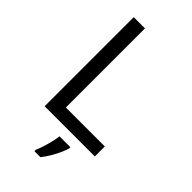

<svg xmlns="http://www.w3.org/2000/svg" viewBox="-282 -791 1088 1088"><g transform="rotate(45 262.0 -246.5)"><path d="M97 0V-714H187V-80H499V0ZM364 70Q360 88 347.5 115.5Q335 143 318.5 171Q302 199 284 221H236V209Q244 192 252.5 165.5Q261 139 268 110.5Q275 82 277 61H364Z"/></g></svg>

Font: Noto Sans Inscriptional Pahlavi
Style: Regular
Weight: 400
Designer: Monotype Design Team
Foundry: Monotype Imaging Inc.
Version: Version 2.003; ttfautohint (v1.8.4.7-5d5b)